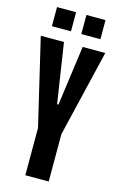

<svg xmlns="http://www.w3.org/2000/svg" viewBox="-130 -899 588 952"><g transform="rotate(15 163.5 -423.0)"><path d="M103 0V-243L-2 -688H117L164 -381H171L213 -688H329L223 -243V0ZM39 -748V-846H137V-748ZM190 -748V-846H288V-748Z"/></g></svg>

Font: Saira Ultra Condensed ExtraBold
Style: Regular
Weight: 800
Width: 1
Designer: Hector Gatti with collaboration of the Omnibus-Type team
Foundry: Omnibus-Type
Version: Version 1.001; ttfautohint (v1.8)